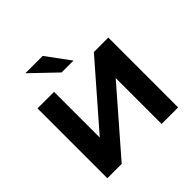

<svg xmlns="http://www.w3.org/2000/svg" viewBox="-228 -1158 1371 1371"><g transform="rotate(-45 457.5 -472.0)"><path d="M100 0V-705H267V-240H264L669 -705H815V0H648V-467H651L245 0ZM403 -765 216 -944H391L523 -765Z"/></g></svg>

Font: Nunito Sans 7pt SemiExpanded ExtraBold
Style: Regular
Weight: 800
Width: 6
Designer: Vernon Adams
Foundry: Vernon Adams
Version: Version 3.101;gftools[0.9.27]